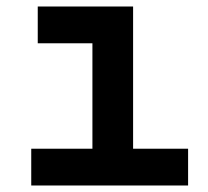

<svg xmlns="http://www.w3.org/2000/svg" viewBox="-20 -570 640 590"><path d="M76 0H558V-113H389V-550H96V-437H264V-113H76Z"/></svg>

Font: JetBrains Mono
Style: Bold
Weight: 558
Monospace: yes
Designer: Philipp Nurullin, Konstantin Bulenkov
Foundry: JetBrains
Version: Version 2.305